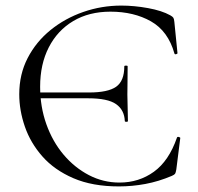

<svg xmlns="http://www.w3.org/2000/svg" viewBox="-20 -656 709 688"><path d="M427.2 -222.4Q425.6 -262 395.9 -282.9Q366.2 -303.8 295.8 -303.8H104.2V-324.6H299.2Q367 -324.6 396.2 -345.2Q425.4 -365.8 425.4 -418.2Q425.4 -421 431.4 -421Q437.4 -421 437.4 -418.2Q437.4 -381.2 436.9 -360.6Q436.4 -340 436.4 -317Q436.4 -293 437.4 -270.5Q438.4 -248 438.4 -222.4Q438.4 -219.4 432.8 -219.4Q427.2 -219.4 427.2 -222.4ZM414.6 -636Q460.6 -636 510.3 -627Q560 -618 590.4 -601Q598.6 -596.4 601.2 -592.3Q603.8 -588.2 604.8 -577.2L616 -465.4Q616 -463.2 611.1 -461.8Q606.2 -460.4 605 -464.4Q582.4 -544.6 521.1 -579.4Q459.8 -614.2 375.6 -614.2Q299 -614.2 242.5 -580.6Q186 -547 154.9 -486.5Q123.8 -426 123.8 -345.2Q123.8 -273.8 146 -211.3Q168.2 -148.8 207.6 -102.1Q247 -55.4 298.4 -28.6Q349.8 -1.8 408.2 -1.8Q477.8 -1.8 531.5 -40.6Q585.2 -79.4 614 -162.6Q615.2 -166.6 620.6 -165.2Q626 -163.8 626 -161.6L611.8 -48.8Q609.8 -36.8 607.3 -33.3Q604.8 -29.8 595.8 -25.8Q548.2 -5.6 500.9 3.2Q453.6 12 406.4 12Q311 12 242.8 -17.5Q174.6 -47 131.9 -95.5Q89.2 -144 69.1 -202.3Q49 -260.6 49 -318.2Q49 -389.8 79.1 -448Q109.2 -506.2 160.9 -548.2Q212.6 -590.2 278.3 -613.1Q344 -636 414.6 -636Z"/></svg>

Font: Cormorant Infant Light
Style: Regular
Weight: 300
Designer: Christian Thalmann (Catharsis Fonts)
Foundry: Catharsis Fonts
Version: Version 4.001